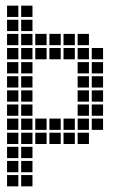

<svg xmlns="http://www.w3.org/2000/svg" viewBox="-20 -665 440 680"><path d="M5 -645V-605H45V-645ZM5 -595V-555H45V-595ZM5 -545V-505H45V-545ZM5 -495V-455H45V-495ZM5 -445V-405H45V-445ZM5 -395V-355H45V-395ZM5 -345V-305H45V-345ZM5 -295V-255H45V-295ZM5 -245V-205H45V-245ZM5 -195V-155H45V-195ZM5 -145V-105H45V-145ZM5 -95V-55H45V-95ZM5 -45V-5H45V-45ZM55 -45V-5H95V-45ZM55 -95V-55H95V-95ZM55 -145V-105H95V-145ZM55 -195V-155H95V-195ZM55 -245V-205H95V-245ZM55 -295V-255H95V-295ZM55 -345V-305H95V-345ZM55 -395V-355H95V-395ZM55 -445V-405H95V-445ZM55 -495V-455H95V-495ZM55 -545V-505H95V-545ZM55 -595V-555H95V-595ZM55 -645V-605H95V-645ZM105 -545V-505H145V-545ZM105 -495V-455H145V-495ZM155 -495V-455H195V-495ZM205 -495V-455H245V-495ZM205 -545V-505H245V-545ZM155 -545V-505H195V-545ZM105 -245V-205H145V-245ZM105 -195V-155H145V-195ZM155 -195V-155H195V-195ZM155 -245V-205H195V-245ZM205 -245V-205H245V-245ZM205 -195V-155H245V-195ZM255 -545V-505H295V-545ZM255 -495V-455H295V-495ZM255 -445V-405H295V-445ZM255 -395V-355H295V-395ZM255 -345V-305H295V-345ZM255 -295V-255H295V-295ZM255 -245V-205H295V-245ZM255 -195V-155H295V-195ZM305 -495V-455H345V-495ZM305 -445V-405H345V-445ZM305 -395V-355H345V-395ZM305 -345V-305H345V-345ZM305 -295V-255H345V-295ZM305 -245V-205H345V-245Z"/></svg>

Font: Nose Transport 13 Square
Style: Regular
Weight: 400
Designer: Nico Rohrbach
Foundry: Nose
Version: Version 1.400;Glyphs 3.2.3 (3260)